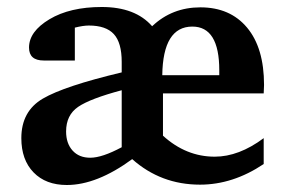

<svg xmlns="http://www.w3.org/2000/svg" viewBox="-20 -519 808 549"><path d="M41 -124Q41 -201 102.5 -237Q164 -273 328 -312V-342Q328 -397 305.5 -421.5Q283 -446 234 -446Q218 -446 194 -440V-346H105Q63 -346 63 -383Q63 -429 121.5 -464Q180 -499 271 -499Q367 -499 415 -444Q472 -498 553 -498Q638 -498 686.5 -440Q735 -382 735 -276Q735 -272 734.5 -264Q734 -256 734 -252H446V-131Q512 -71 594 -71Q663 -71 734 -124V-50Q646 9 552 9Q440 9 358 -64Q257 10 171 10Q111 10 76 -26Q41 -62 41 -124ZM169 -143Q169 -109 187.5 -88.5Q206 -68 238 -68Q272 -68 328 -98V-261Q238 -237 203.5 -213.5Q169 -190 169 -143ZM444 -304H607V-318Q607 -443 530 -443Q446 -443 444 -304Z"/></svg>

Font: Khartiya
Style: Bold
Weight: 700
Version: Version 1.0.2